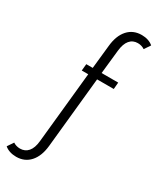

<svg xmlns="http://www.w3.org/2000/svg" viewBox="-319 -868 979 1193"><g transform="rotate(30 171.0 -272.0)"><path d="M21.8 250.5Q-2.7 250.5 -24.1 243.6Q-45.5 236.8 -60.9 223.2L-31.8 180Q-22.7 186.4 -9.8 190.5Q3.2 194.5 17.3 194.5Q52.7 194.5 75 168.9Q97.3 143.2 102.3 91.4L154.1 -417.7H107.7L112.3 -465.9H158.6L176.4 -634.1Q184.1 -710.5 222 -753Q260 -795.5 321.4 -795.5Q345.9 -795.5 366.8 -788.6Q387.7 -781.8 403.2 -768.2L374.1 -725Q365 -731.4 352.3 -735.5Q339.5 -739.5 325 -739.5Q289.5 -739.5 267.7 -713.6Q245.9 -687.7 240.5 -635.9L222.3 -465.9H341.4L337.3 -417.7H217.7L166.4 89.1Q158.6 165.5 120.7 208Q82.7 250.5 21.8 250.5Z"/></g></svg>

Font: Spartan
Style: Regular
Weight: 400
Designer: Matt Bailey, Mirko Velimirovic
Foundry: Matt Bailey
Version: Version 1.005